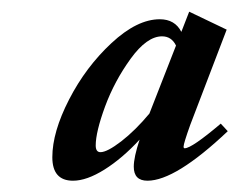

<svg xmlns="http://www.w3.org/2000/svg" viewBox="-20 -600 417 335"><path d="M107.4 -284.7Q71.3 -284.7 71.3 -325.7Q71.3 -369.6 100.6 -426.5Q129.9 -483.4 174.6 -524.9Q219.2 -566.4 258.8 -566.4Q285.2 -566.4 296.4 -544.4L310.1 -579.6L375.5 -548.3L312 -382.3Q300.3 -349.6 300.3 -344.2Q300.3 -341.3 302.2 -341.3Q314.5 -341.3 365.2 -384.3L377.4 -371.1Q286.1 -284.7 237.3 -284.7Q213.4 -284.7 213.4 -309.1Q213.4 -325.7 223.6 -356.4Q193.4 -323.7 162.4 -304.2Q131.3 -284.7 107.4 -284.7ZM147 -346.2Q147 -334.5 155.3 -334.5Q167 -334.5 191.7 -353.5Q216.3 -372.6 240.7 -401.9L287.1 -520.5Q279.3 -536.6 262.7 -536.6Q236.3 -536.6 208 -497.6Q179.7 -458.5 163.3 -414.1Q147 -369.6 147 -346.2Z"/></svg>

Font: Elstob 8pt Medium
Style: Italic
Weight: 500
Italic angle: -20°
Designer: Peter S. Baker
Version: Version 1.015